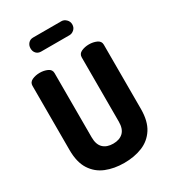

<svg xmlns="http://www.w3.org/2000/svg" viewBox="-223 -1054 1051 1175"><g transform="rotate(-30 303.0 -466.0)"><path d="M303 6Q232 6 175 -17Q118 -40 84.5 -92Q51 -144 51 -230V-684Q51 -709 75 -720Q99 -731 129 -731Q158 -731 182.5 -720Q207 -709 207 -684V-230Q207 -179 232.5 -154.5Q258 -130 303 -130Q348 -130 373.5 -154.5Q399 -179 399 -230V-684Q399 -709 423 -720Q447 -731 477 -731Q506 -731 530.5 -720Q555 -709 555 -684V-230Q555 -144 521.5 -92Q488 -40 431 -17Q374 6 303 6ZM202 -839Q181 -839 168 -852.5Q155 -866 155 -888Q155 -909 168 -923.5Q181 -938 202 -938H402Q420 -938 435 -923.5Q450 -909 450 -888Q450 -866 435 -852.5Q420 -839 402 -839Z"/></g></svg>

Font: Dosis ExtraLight ExtraBold
Style: Regular
Weight: 800
Version: Version 3.001; ttfautohint (v1.8.2)